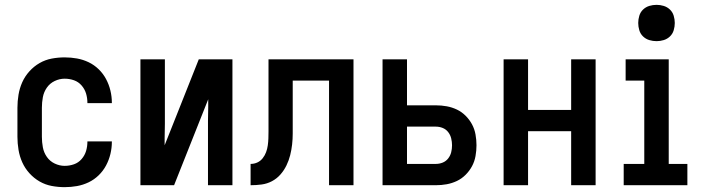

<svg xmlns="http://www.w3.org/2000/svg" viewBox="-20 -765 2915 793"><path d="M247 8Q220 8 193.5 3Q167 -2 143.5 -15.5Q120 -29 101.5 -49.5Q83 -70 72 -94.5Q61 -119 56.5 -146Q52 -173 52 -200V-320Q52 -347 56.5 -374Q61 -401 72 -425.5Q83 -450 101.5 -470.5Q120 -491 143.5 -504.5Q167 -518 193.5 -523Q220 -528 247 -528Q273 -528 298 -523.5Q323 -519 346 -508Q369 -497 387.5 -479Q406 -461 418 -438.5Q430 -416 436 -391Q442 -366 442 -341V-339H341V-340Q341 -360 335.5 -378.5Q330 -397 317 -412Q304 -427 285.5 -433.5Q267 -440 247 -440Q226 -440 206 -430.5Q186 -421 173.5 -403Q161 -385 157 -363.5Q153 -342 153 -320V-200Q153 -178 157 -156.5Q161 -135 173.5 -117Q186 -99 206 -89.5Q226 -80 247 -80Q267 -80 285.5 -86.5Q304 -93 317 -108Q330 -123 335.5 -141.5Q341 -160 341 -180V-181H442V-179Q442 -154 436 -129Q430 -104 418 -81.5Q406 -59 387.5 -41Q369 -23 346 -12Q323 -1 298 3.5Q273 8 247 8Z M560 0V-520H661V-312Q661 -283 661 -253.5Q661 -224 660 -195V-165L801 -520H940V0H839V-208Q839 -237 839 -266.5Q839 -296 840 -325V-355L699 0Z M1015 0V-88Q1030 -88 1043 -94Q1056 -100 1065 -111.5Q1074 -123 1079 -136.5Q1084 -150 1086 -164.5Q1088 -179 1088.5 -193.5Q1089 -208 1089 -223V-520H1440V0H1339V-432H1189V-259Q1189 -237 1189 -214Q1189 -191 1186.5 -168.5Q1184 -146 1178.5 -124Q1173 -102 1163 -81.5Q1153 -61 1138 -44Q1123 -27 1103 -16.5Q1083 -6 1060.5 -3Q1038 0 1015 0Z M1560 0V-520H1661V-330H1780Q1803 -330 1825 -326Q1847 -322 1867 -312.5Q1887 -303 1903 -287Q1919 -271 1929.5 -251.5Q1940 -232 1944 -209.5Q1948 -187 1948 -165Q1948 -143 1944 -120.5Q1940 -98 1929.5 -78.5Q1919 -59 1903 -43Q1887 -27 1867 -17.5Q1847 -8 1825 -4Q1803 0 1780 0ZM1780 -88Q1795 -88 1808.5 -93.5Q1822 -99 1831 -110.5Q1840 -122 1843.5 -136Q1847 -150 1847 -165Q1847 -179 1843.5 -193.5Q1840 -208 1831 -219.5Q1822 -231 1808.5 -236.5Q1795 -242 1780 -242H1661V-88Z M2060 0V-520H2161V-311H2339V-520H2440V0H2339V-223H2161V0Z M2556 0V-88H2641V-432H2564V-520H2742V-88H2819V0ZM2692 -595Q2676 -595 2661.5 -599.5Q2647 -604 2636 -614.5Q2625 -625 2620.5 -640Q2616 -655 2616 -670Q2616 -685 2620.5 -700Q2625 -715 2636 -725.5Q2647 -736 2661.5 -740.5Q2676 -745 2692 -745Q2707 -745 2721.5 -740.5Q2736 -736 2747 -725.5Q2758 -715 2762.5 -700Q2767 -685 2767 -670Q2767 -655 2762.5 -640Q2758 -625 2747 -614.5Q2736 -604 2721.5 -599.5Q2707 -595 2692 -595Z"/></svg>

Font: Iosevka Custom Semibold
Style: Regular
Weight: 600
Designer: Belleve Invis
Foundry: Belleve Invis
Version: Version 27.0.2; ttfautohint (v1.8.4)